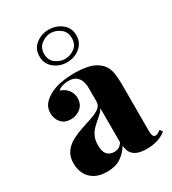

<svg xmlns="http://www.w3.org/2000/svg" viewBox="-194 -903 911 1015"><g transform="rotate(-30 262.0 -396.0)"><path d="M159 7Q113 7 83 -10.5Q53 -28 39 -57Q25 -86 25 -119Q25 -161 44.5 -188Q64 -215 95 -231.5Q126 -248 160 -259Q194 -270 225 -280.5Q256 -291 275 -305.5Q294 -320 294 -343V-426Q294 -448 287.5 -467.5Q281 -487 264.5 -499.5Q248 -512 219 -512Q201 -512 184 -507Q167 -502 154 -491Q186 -480 201.5 -458Q217 -436 217 -409Q217 -372 191.5 -350.5Q166 -329 131 -329Q93 -329 72.5 -353Q52 -377 52 -411Q52 -441 67 -461.5Q82 -482 111 -499Q140 -516 181 -524Q222 -532 268 -532Q315 -532 354.5 -522.5Q394 -513 422 -485Q444 -462 450 -429Q456 -396 456 -345V-75Q456 -50 460.5 -40.5Q465 -31 475 -31Q484 -31 492 -36Q500 -41 508 -47L519 -30Q497 -12 467 -2.5Q437 7 402 7Q362 7 339.5 -3.5Q317 -14 307.5 -32Q298 -50 297 -72Q275 -36 242 -14.5Q209 7 159 7ZM242 -65Q258 -65 270.5 -71.5Q283 -78 294 -94V-302Q286 -288 272.5 -275.5Q259 -263 244 -250.5Q229 -238 215.5 -223Q202 -208 193.5 -187.5Q185 -167 185 -138Q185 -99 201 -82Q217 -65 242 -65ZM264 -799Q309 -799 343 -772.5Q377 -746 377 -700Q377 -654 343 -627Q309 -600 264 -600Q220 -600 186 -627Q152 -654 152 -700Q152 -746 186 -772.5Q220 -799 264 -799ZM264 -778Q234 -778 207 -757.5Q180 -737 180 -699Q180 -660 207 -640.5Q234 -621 264 -621Q295 -621 322 -640.5Q349 -660 349 -699Q349 -737 322 -757.5Q295 -778 264 -778Z"/></g></svg>

Font: Playfair Display ExtraBold
Style: Regular
Weight: 800
Designer: Claus Eggers Sørensen
Foundry: Claus Eggers Sørensen
Version: Version 1.203